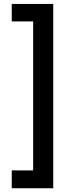

<svg xmlns="http://www.w3.org/2000/svg" viewBox="-20 -832 373 998"><path d="M41 146.5V53.7H152.3V-720.7H41V-811.5H256.8V146.5Z"/></svg>

Font: Reddit Sans Fudge
Style: Bold
Weight: 700
Designer: Stephen Hutchings
Foundry: Reddit
Version: Version 1.013